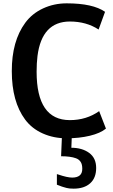

<svg xmlns="http://www.w3.org/2000/svg" viewBox="-20 -819 684 1160"><path d="M51.3 0ZM401.9 -689Q232.9 -688.5 206.5 -480.5Q201.2 -437.5 201.2 -385.7Q201.2 -93.3 401.9 -93.3Q502 -93.3 579.1 -147.5L620.1 -42Q586.4 -14.2 522.7 1.2Q459 16.6 381.6 16.6Q304.2 16.6 238.3 -12.7Q172.4 -42 131.8 -96.7Q51.3 -205.1 51.3 -388.7Q50.8 -570.3 132.8 -681.6Q173.8 -737.3 240 -768.1Q306.2 -798.8 382.8 -798.8Q541 -798.8 614.7 -747.6L575.7 -640.6Q501.5 -689 401.9 -689ZM424.8 320.8Q396.5 320.8 381.8 316.4Q367.2 312 363.8 311.3Q360.4 310.5 352.8 307.9Q345.2 305.2 343.3 304.2Q325.7 297.4 323.7 296.9V232.9L333.5 235.8Q386.7 253.9 416.3 253.9Q445.8 253.9 461.4 241Q477.1 228 477.1 200.9Q477.1 173.8 467.3 159.2Q457.5 144 439 137.2Q405.8 125 349.1 125L355 -14.6H414.6L411.1 73.7Q476.1 73.7 518.6 104.7Q561 135.7 561 195.8Q561 255.9 524.9 288.3Q488.8 320.8 424.8 320.8Z"/></svg>

Font: Dhyana
Style: Bold
Weight: 700
Foundry: Vernon Adams
Version: Version 1.002; ttfautohint (v0.8.51-6076)